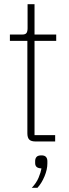

<svg xmlns="http://www.w3.org/2000/svg" viewBox="-20 -672 329 912"><path d="M149 0Q128 0 119 -9Q110 -18 110 -39V-478H27V-508H86Q101 -508 106 -515.5Q111 -523 111 -538V-652H144V-508H247V-478H144V-30H242V0ZM177 66Q192 66 198.5 73.5Q205 81 205 93V105Q205 133 191.5 165.5Q178 198 158 220H131Q153 197 163.5 171.5Q174 146 177 128Q160 127 153.5 120.5Q147 114 147 103V93Q147 81 153.5 73.5Q160 66 177 66Z"/></svg>

Font: IBM Plex Sans Cond ExtLt
Style: Regular
Weight: 200
Width: 3
Designer: Mike Abbink, Paul van der Laan, Pieter van Rosmalen
Foundry: Bold Monday
Version: Version 1.3